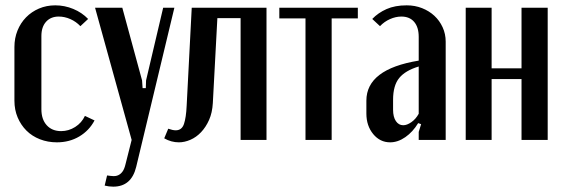

<svg xmlns="http://www.w3.org/2000/svg" viewBox="-20 -524 2105 719"><path d="M34 -348Q34 -381 45.5 -409.5Q57 -438 77.5 -459Q98 -480 126 -492Q154 -504 187 -504Q222 -504 254.5 -490.5Q287 -477 310 -453L281 -426Q265 -443 243.5 -452.5Q222 -462 200 -462Q170 -462 152.5 -442.5Q135 -423 135 -389V-115Q135 -77 155 -55Q175 -33 209 -33Q237 -33 261.5 -48.5Q286 -64 298 -90L334 -73Q314 -35 277 -13Q240 9 193 9Q159 9 129.5 -2.5Q100 -14 79 -35Q58 -56 46 -84.5Q34 -113 34 -147Z M438 -495 512 -223 514 -194H526L527 -223L591 -495H633L490 101Q472 175 404 175Q388 175 372 171L381 133Q394 135 404.5 135.5Q415 136 424 131.5Q433 127 439.5 117.5Q446 108 450 91L473 0L336 -495Z M610 -42Q627 -36 638 -36Q661 -36 669 -60Q677 -84 679 -128L698 -495H978V0H881V-456H794L777 -138Q775 -102 763 -75Q751 -48 733 -29Q715 -10 693 -0.5Q671 9 650 9Q621 9 595 -6Z M1320 -455H1222V0H1124V-455H1026V-495H1320Z M1352 -147Q1352 -265 1548 -297V-386Q1548 -422 1531 -442Q1514 -462 1483 -462Q1462 -462 1440.5 -452.5Q1419 -443 1403 -426L1374 -453Q1396 -476 1427.5 -490Q1459 -504 1503 -504Q1534 -504 1560.5 -493.5Q1587 -483 1606.5 -465Q1626 -447 1637.5 -422Q1649 -397 1649 -368V0H1548V-30L1557 -59L1546 -63Q1526 -30 1498 -10.5Q1470 9 1441 9Q1403 9 1377.5 -22Q1352 -53 1352 -99ZM1490 -55Q1504 -55 1520.5 -66.5Q1537 -78 1548 -98V-275Q1498 -260 1475 -232Q1452 -204 1452 -150V-113Q1452 -86 1462.5 -70.5Q1473 -55 1490 -55Z M1821 -495V-268H1933V-495H2031V0H1933V-228H1821V0H1724V-495Z"/></svg>

Font: Moniqa Paragraph
Style: Bold
Weight: 700
Designer: Rajesh Rajput
Foundry: Rajesh Rajput
Version: Version 1.000